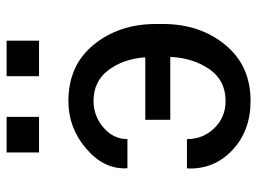

<svg xmlns="http://www.w3.org/2000/svg" viewBox="-118 -646 774 578"><g transform="rotate(-90 269.0 -357.0)"><path d="M253.9 -462.4Q209 -462.4 174.1 -432.6Q139.2 -402.8 139.2 -360.4H52.2L51.3 -363.3Q48.3 -431.2 110.6 -484.6Q172.9 -538.1 253.9 -538.1Q361.3 -538.1 423.6 -461.7Q485.8 -385.3 485.8 -274.4V-253.9Q485.8 -142.6 423.3 -66.2Q360.8 10.3 253.9 10.3Q164.6 10.3 106.4 -44.2Q48.3 -98.6 50.8 -178.2L51.8 -181.2H139.2Q139.2 -132.8 172.1 -98.9Q205.1 -64.9 253.9 -64.9Q315.4 -64.9 349.1 -112.8Q382.8 -160.6 386.7 -229L385.3 -231.4H197.3V-306.6H384.3L385.3 -309.1Q380.4 -373 346.9 -417.7Q313.5 -462.4 253.9 -462.4ZM435.5 -626.5H328.6V-724.1H435.5ZM206.1 -626.5H99.1V-724.1H206.1Z"/></g></svg>

Font: GeogebraSans
Style: Regular
Weight: 400
Designer: Google
Version: Version 1.100140; 2013